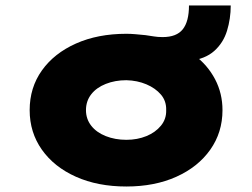

<svg xmlns="http://www.w3.org/2000/svg" viewBox="-20 -669 918 699"><path d="M440 10Q336 10 256.5 -25.5Q177 -61 132.5 -124Q88 -187 88 -268Q88 -350 132.5 -412.5Q177 -475 256.5 -510.5Q336 -546 440 -546Q455 -546 473 -544.5Q491 -543 510 -541Q525 -539 539.5 -536.5Q554 -534 572 -534Q623 -534 645.5 -562.5Q668 -591 668 -649H820Q820 -601 806.5 -557Q793 -513 760 -483.5Q727 -454 669 -447L687 -469Q736 -432 763 -380.5Q790 -329 790 -268Q790 -187 745.5 -124Q701 -61 622 -25.5Q543 10 440 10ZM440 -160Q480 -160 513 -173.5Q546 -187 566 -211.5Q586 -236 585 -268Q586 -301 566 -324.5Q546 -348 513 -362Q480 -376 440 -377Q399 -377 365 -363.5Q331 -350 312 -325.5Q293 -301 293 -268Q293 -236 312 -211.5Q331 -187 365 -173.5Q399 -160 440 -160Z"/></svg>

Font: Lexend Mega Black
Style: Regular
Weight: 900
Version: Version 1.007